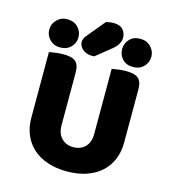

<svg xmlns="http://www.w3.org/2000/svg" viewBox="-125 -961 969 1079"><g transform="rotate(15 359.0 -421.0)"><path d="M62 -729Q62 -762 86 -786.5Q110 -811 145 -811Q185 -811 208.5 -786.5Q232 -762 232 -729Q232 -695 208.5 -671Q185 -647 145 -647Q110 -647 86 -671Q62 -695 62 -729ZM486 -729Q486 -762 508.5 -786.5Q531 -811 571 -811Q608 -811 632 -786.5Q656 -762 656 -729Q656 -695 632 -671Q608 -647 571 -647Q531 -647 508.5 -671Q486 -695 486 -729ZM359 -852Q383 -858 402 -858Q439 -858 457 -838.5Q475 -819 475 -791Q475 -774 466 -756.5Q457 -739 435 -721L346 -649Q341 -648 331 -648Q316 -648 302.5 -652.5Q289 -657 278.5 -665.5Q268 -674 262 -685Q256 -696 256 -708Q256 -728 272 -747ZM633 -224Q633 -170 614.5 -125.5Q596 -81 561 -49.5Q526 -18 476 -1Q426 16 363 16Q300 16 250 -1Q200 -18 165 -49.5Q130 -81 111.5 -125.5Q93 -170 93 -224V-606Q104 -608 128 -611.5Q152 -615 174 -615Q197 -615 214.5 -611.5Q232 -608 244 -599Q256 -590 262 -574Q268 -558 268 -532V-227Q268 -179 294.5 -152Q321 -125 363 -125Q406 -125 432 -152Q458 -179 458 -227V-606Q469 -608 493 -611.5Q517 -615 539 -615Q562 -615 579.5 -611.5Q597 -608 609 -599Q621 -590 627 -574Q633 -558 633 -532Z"/></g></svg>

Font: BALOOCHETTANREGULAR
Style: Book
Weight: 400
Designer: Maithili Shingre and Ek Type
Foundry: Ek Type
Version: Version 1.100;PS 1.000;hotconv 1.0.88;makeotf.lib2.5.647800;